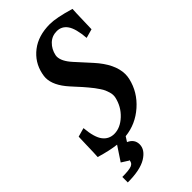

<svg xmlns="http://www.w3.org/2000/svg" viewBox="-282 -804 1063 1063"><g transform="rotate(-45 249.5 -272.5)"><path d="M350.1 -734.9Q400.4 -734.9 498.5 -705.6Q497.6 -692.9 496.8 -671.1Q496.1 -649.4 495.1 -613Q494.1 -576.7 493.2 -551.3L440.4 -536.6Q434.1 -614.3 411.4 -647.2Q388.7 -680.2 349.6 -680.2Q312 -680.2 285.6 -654.8Q259.3 -629.4 251 -590.3Q250 -585.4 250 -580.6Q250 -543.5 292 -497.1L369.6 -411.6Q449.2 -323.7 450.2 -244.1Q450.2 -226.1 446.3 -209Q427.2 -125.5 360.6 -66.7Q293.9 -7.8 208.5 1Q204.6 6.3 199.5 15.1Q194.3 23.9 190.4 29.3Q231.4 47.4 231.4 87.9Q231.4 129.9 182.4 160.2Q133.3 190.4 35.6 190.4V147.5Q89.8 147.5 109.4 139.2Q128.9 130.9 128.9 110.8V107.9Q127 108.9 126 109.9L85.9 84.5L141.6 0.5Q91.3 -4.9 17.1 -26.9Q18.1 -39.6 18.8 -61.3Q19.5 -83 20.5 -119.4Q21.5 -155.8 22.5 -181.2L74.7 -195.8Q81.5 -117.2 106.7 -84.7Q131.8 -52.2 173.3 -52.2Q220.2 -52.2 263.4 -92.5Q306.6 -132.8 319.3 -191.4Q320.8 -197.8 320.8 -208Q320.8 -219.2 316.9 -232.2Q313 -245.1 308.3 -256.1Q303.7 -267.1 293.2 -282.5Q282.7 -297.9 275.6 -307.6Q268.6 -317.4 253.4 -335.2Q238.3 -353 231.2 -361.1Q224.1 -369.1 206.5 -388.2Q189 -407.2 183.6 -413.6Q123 -481 123 -540.5Q123 -553.7 127 -571.8Q142.6 -644.5 201.2 -689.7Q259.8 -734.9 350.1 -734.9Z"/></g></svg>

Font: Flanker
Style: Bold Italic
Weight: 700
Italic angle: -12°
Designer: Flanker
Version: Version 2.000